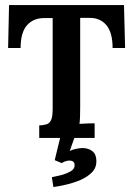

<svg xmlns="http://www.w3.org/2000/svg" viewBox="-20 -546 528 760"><path d="M425.7 -356.1Q425.7 -416.9 401 -446.5Q376.2 -476 333.3 -475.2H297.4V-123.2Q297.4 -103 296.8 -84.2Q296.3 -65.3 294.5 -55.7Q306.9 -56.8 326.7 -57.4Q346.5 -57.9 354.6 -57.9V0H135.3V-49.5Q152.2 -50.2 164.1 -53.9Q176 -57.6 182.3 -71Q188.5 -84.3 188.5 -114.8V-474.5H154Q111.1 -474.1 86.4 -445.5Q61.6 -416.9 61.6 -356.1H12.1L15.8 -525.9H470.8L475.2 -356.1ZM191.4 194.4 185.2 155.5Q197.3 153.3 218.9 148Q240.6 142.6 258 133.1Q275.4 123.6 275.4 108.2Q275.4 95 265.9 91.5Q256.3 88 244.2 90.9Q232.1 93.9 224.4 99.7L196.6 88L219.7 -7.3H276.9L256 51.7Q264.8 46.6 280.7 43.3Q296.7 40 306.9 40Q330.8 40.3 346.2 52.8Q361.6 65.3 361.6 92.4Q361.6 118.4 343.6 136.6Q325.6 154.7 298.1 166.5Q270.6 178.2 241.8 184.8Q213.1 191.4 191.4 194.4Z"/></svg>

Font: Parastoo
Style: Regular
Weight: 400
Foundry: Saber Rastikerdar (saber.rastikerdar@gmail.com)
Version: Version 3.000